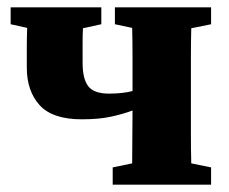

<svg xmlns="http://www.w3.org/2000/svg" viewBox="-20 -503 624 523"><path d="M293 -437V-483H555V-437L501 -426Q500 -389 500 -347Q500 -305 500 -273V-210Q500 -178 500 -136.5Q500 -95 501 -58L555 -47V0H287V-47L340 -58Q340 -93 340.5 -132Q341 -171 341 -202Q314 -192 281.5 -185Q249 -178 203 -178Q123 -178 88 -216.5Q53 -255 53 -319Q53 -345 53 -372.5Q53 -400 54 -427L9 -437V-483H256V-437L206 -426Q205 -408 205 -385.5Q205 -363 205 -332Q205 -288 220.5 -268Q236 -248 277 -248Q314 -248 341 -255V-273Q341 -305 341 -347.5Q341 -390 340 -427Z"/></svg>

Font: Source Serif Pro
Style: Bold
Weight: 700
Designer: Frank Grießhammer
Foundry: Adobe Systems Incorporated
Version: Version 3.001;hotconv 1.0.111;makeotfexe 2.5.65597